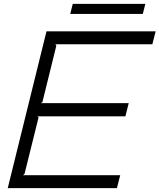

<svg xmlns="http://www.w3.org/2000/svg" viewBox="-20 -972 824 992"><path d="M601.1 -66.9 584 0H20L220.2 -810.1H784.2L767.1 -743.2H266.1L271 -735.8L199.2 -444.8L190.9 -439H645L627.9 -371.1H173.8L179.2 -365.2L106.9 -74.2L99.1 -66.9ZM731 -952.1 717.8 -899.9H342.8L356 -952.1Z"/></svg>

Font: Sinkin Sans 300 Light Italic
Style: Regular
Weight: 300
Italic angle: -112°
Designer: Keith Bates
Foundry: K-Type
Version: Sinkin Sans (version 1.0)  by Keith Bates   •   © 2014   www